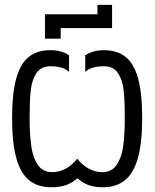

<svg xmlns="http://www.w3.org/2000/svg" viewBox="-20 -764 640 794"><path d="M166 -705H383V-744H443.5V-648H231V-604H166ZM30 -275.5Q30 -377.5 47 -439Q64 -500.5 98.8 -528.5Q133.5 -556.5 189.5 -556.5Q234 -556.5 265.5 -535.5V-467Q250 -480.5 231 -485.2Q212 -490 188.5 -490Q149 -490 130.2 -461Q111.5 -432 107 -389.2Q102.5 -346.5 102.5 -276.5Q102.5 -209.5 109 -161.5Q115.5 -113.5 136 -82.8Q156.5 -52 196 -52Q224 -52 250.8 -66Q277.5 -80 299.5 -107.5Q321.5 -80 348.2 -66Q375 -52 402.5 -52Q442.5 -52 463 -83Q483.5 -114 489.8 -161.8Q496 -209.5 496 -276.5Q496 -346.5 491.5 -389.5Q487 -432.5 468.2 -461.2Q449.5 -490 410.5 -490Q387 -490 367.8 -485.2Q348.5 -480.5 332.5 -467V-535.5Q365.5 -556.5 409 -556.5Q464.5 -556.5 499.5 -528.5Q534.5 -500.5 551.2 -439Q568 -377.5 568 -275.5Q568 -174 550.5 -111.2Q533 -48.5 497 -19Q461 10.5 404.5 10.5Q373.5 10.5 348 2Q322.5 -6.5 300 -27Q277.5 -6.5 251.2 2Q225 10.5 194 10.5Q136 10.5 100.2 -18.8Q64.5 -48 47.2 -110.8Q30 -173.5 30 -275.5Z"/></svg>

Font: JuliaMono Light
Style: Regular
Weight: 300
Monospace: yes
Designer: cormullion
Foundry: corm
Version: Version 0.054; ttfautohint (v1.8.4)